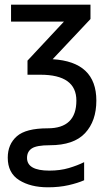

<svg xmlns="http://www.w3.org/2000/svg" viewBox="-20 -557 472 817"><path d="M338 210V133Q310 147 273 158Q236 169 190 169Q95 169 95 115Q95 88 115.5 74.5Q136 61 192 61Q294 61 342 9.5Q390 -42 390 -129Q390 -294 204 -305L365 -476V-537H27V-465H252L97 -299V-239H152Q305 -239 305 -129Q305 -11 183 -11Q90 -11 51.5 23Q13 57 13 114Q13 179 61.5 209.5Q110 240 184 240Q232 240 271.5 231Q311 222 338 210Z"/></svg>

Font: Noto Sans UI SemiCondensed
Style: Regular
Weight: 400
Width: 4
Designer: Monotype Design Team
Foundry: Monotype Imaging Inc.
Version: 1.001